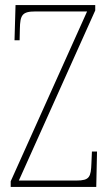

<svg xmlns="http://www.w3.org/2000/svg" viewBox="-20 -734 431 754"><path d="M22 0H358L361 -139H341L339 -93C337 -39 332 -25 280 -25H54L354 -693V-714H41L37 -576H57L58 -620C59 -675 67 -689 119 -689H322L22 -22Z"/></svg>

Font: Noto Serif Armenian ExtraCondensed Thin
Style: Regular
Weight: 100
Width: 2
Designer: Monotype Design Team
Foundry: Monotype Imaging Inc.
Version: Version 2.008